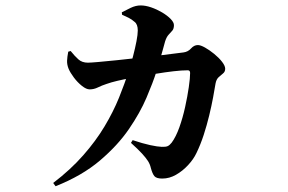

<svg xmlns="http://www.w3.org/2000/svg" viewBox="-20 -611 1040 693"><path d="M172 49.4Q235.2 1.1 280.6 -50.7Q326.1 -102.4 357.3 -154.7Q388.6 -206.9 409.5 -258.3Q430.4 -309.7 445 -356.3Q453 -380.3 460.3 -408.4Q467.6 -436.4 472.5 -461.6Q477.3 -486.8 477.3 -500.8Q477.3 -523.5 465.7 -532.1Q455.7 -541 444.2 -546.8Q432.6 -552.5 420.5 -557.9L419.7 -566.6Q433.6 -574 451.8 -582.7Q470 -591.4 487.6 -591.4Q505.2 -591.4 525.7 -584.4Q546.2 -577.3 565.2 -566.1Q584.1 -554.8 596 -542.6Q607.8 -530.3 607.8 -520.4Q607.8 -507.3 602 -500.5Q596.2 -493.6 588.6 -485.7Q581.1 -477.7 575.9 -461.5Q572.9 -450.5 568.4 -434.2Q563.9 -417.9 557.9 -396.9Q552 -375.9 543.9 -350.3Q531.9 -312.9 508.8 -258.5Q485.7 -204.1 445.3 -145.1Q404.9 -86.1 340.5 -31.4Q276.1 23.3 180.6 61.2ZM565.6 33.5Q544.6 33.5 537.3 24.8Q530 16.2 524.3 -5.3Q521.3 -18.6 513.9 -30Q506.5 -41.5 492.4 -56.9Q478.4 -72.2 452.7 -95.3L458.8 -105.2Q495.2 -93 522 -87.2Q548.9 -81.4 563.8 -81Q578.1 -80.4 585.2 -83.6Q592.3 -86.8 599.6 -96.1Q614.9 -116.6 627.3 -151.2Q639.6 -185.7 648.1 -224.3Q656.6 -262.9 661.4 -296.2Q666.2 -329.5 666.2 -347.5Q666.2 -357.3 657.9 -357.3Q636.6 -357.3 606.3 -353.8Q575.9 -350.3 544.4 -345Q512.9 -339.8 485 -335.1Q470.8 -332.8 448.3 -328.6Q425.9 -324.5 403.4 -319.2Q380.9 -313.9 364.5 -308Q347.5 -302.5 333.2 -295.4Q318.9 -288.4 303.6 -288.4Q291.6 -288.4 275.8 -300.9Q259.9 -313.5 246.7 -331.1Q233.6 -348.7 227.7 -362.5Q221.5 -377.9 222.1 -391.9Q222.7 -405.8 226.3 -424.4L235 -426.9Q249.6 -408.7 262.8 -396.8Q276.1 -384.8 297.2 -384.8Q306.8 -384.8 334.4 -387.2Q361.9 -389.6 401 -393.6Q440.1 -397.7 483.8 -402.6Q527.5 -407.5 568.7 -412.5Q609.9 -417.5 641.8 -421.7Q658.3 -423.7 669.4 -436Q680.5 -448.4 694.2 -448.4Q703.8 -448.4 720.1 -439.3Q736.4 -430.1 753.3 -416.3Q770.3 -402.4 781.5 -387.9Q792.8 -373.3 792.8 -362.9Q792.8 -352 785 -345.9Q777.2 -339.9 768.9 -332.1Q760.6 -324.3 757.9 -309.2Q754.8 -289.1 749.1 -259.1Q743.5 -229.1 735.1 -194.3Q726.7 -159.5 715.3 -124.2Q703.8 -89 689 -58.5Q678.6 -36.4 658.9 -15.1Q639.2 6.2 615.3 19.8Q591.5 33.5 565.6 33.5Z"/></svg>

Font: Noto Serif KR ExtraLight
Style: Regular
Weight: 200
Designer: Ryoko NISHIZUKA 西塚涼子 (kana & ideographs); Frank Grießhammer (Latin, Greek & Cyrillic); Wenlong ZHANG 张文龙 (bopomofo); San
Foundry: Adobe
Version: Version 2.002-H1;hotconv 1.1.0;makeotfexe 2.6.0